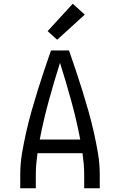

<svg xmlns="http://www.w3.org/2000/svg" viewBox="-20 -1004 640 1024"><path d="M88 0V-74Q88 -131 97.5 -187Q107 -243 119.5 -298.5Q132 -354 147.5 -409Q163 -464 180 -518.5Q197 -573 215 -627Q233 -681 252 -735H348Q367 -681 385 -627Q403 -573 420 -518.5Q437 -464 452.5 -409Q468 -354 480.5 -298.5Q493 -243 502.5 -187Q512 -131 512 -74V0H429V-74Q429 -102 426.5 -130Q424 -158 420 -187H180Q176 -158 173.5 -130Q171 -102 171 -74V0ZM408 -260Q388 -364 360 -466Q332 -568 300 -669Q268 -568 240 -466Q212 -364 192 -260ZM285 -792 234 -838 368 -984 432 -926Z"/></svg>

Font: Zed Mono Extended
Style: Regular
Weight: 400
Width: 7
Monospace: yes
Designer: Belleve Invis
Foundry: Belleve Invis
Version: Version 1.0.0; ttfautohint (v1.8.4)